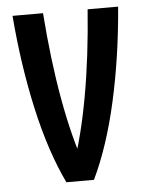

<svg xmlns="http://www.w3.org/2000/svg" viewBox="-48 -665 534 704"><g transform="rotate(-5 219.0 -312.5)"><path d="M24.4 -625H136.7Q149.4 -451.2 175.3 -307.1Q201.2 -163.1 237.3 -61.5H200.2Q236.3 -163.1 262.2 -307.1Q288.1 -451.2 300.8 -625H413.1Q398.4 -442.4 362.3 -280.3Q326.2 -118.2 269.5 0H168Q111.3 -118.2 75.2 -280.3Q39.1 -442.4 24.4 -625Z"/></g></svg>

Font: Sudo Var
Style: Regular
Weight: 400
Monospace: yes
Designer: Jens Kutilek
Foundry: Jens Kutilek
Version: Version 0.065;FEAKit 1.0